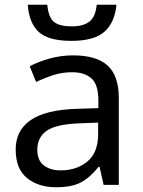

<svg xmlns="http://www.w3.org/2000/svg" viewBox="-20 -778 601 808"><path d="M288 -545Q386 -545 433 -502Q480 -459 480 -365V0H416L399 -76H395Q360 -32 321.5 -11Q283 10 215 10Q142 10 94 -28.5Q46 -67 46 -149Q46 -229 109 -272.5Q172 -316 303 -320L394 -323V-355Q394 -422 365 -448Q336 -474 283 -474Q241 -474 203 -461.5Q165 -449 132 -433L105 -499Q140 -518 188 -531.5Q236 -545 288 -545ZM393 -262 314 -259Q214 -255 175.5 -227Q137 -199 137 -148Q137 -103 164.5 -82Q192 -61 235 -61Q303 -61 348 -98.5Q393 -136 393 -214ZM470 -758Q463 -683 419.5 -644.5Q376 -606 281 -606Q183 -606 142.5 -644Q102 -682 97 -758H179Q184 -704 207.5 -685.5Q231 -667 283 -667Q329 -667 355.5 -686.5Q382 -706 387 -758Z"/></svg>

Font: Noto Sans IKEA
Style: Regular
Weight: 400
Designer: Monotype Design Team
Foundry: Monotype Imaging Inc.
Version: Version 2.001